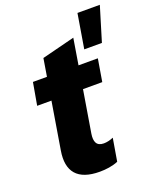

<svg xmlns="http://www.w3.org/2000/svg" viewBox="-148 -891 819 991"><g transform="rotate(-20 261.0 -396.0)"><path d="M398.8 -801.5 367.5 -612.9H464.5L521.7 -801.5ZM334.9 -688.9 154.1 -643.1 138.1 -545.5H61.1L39.4 -422.2H117.9L75.3 -163.4C56.8 -52.6 105.5 8.2 227.6 8.2C260.7 8.2 297.9 3.6 328.8 -9.6L349.8 -134.2C331 -126.1 313.2 -122.2 296.9 -122.2C256.7 -122.2 246.4 -149.5 253.2 -191.8L291.2 -422.2H397L417.6 -545.5H311.4Z"/></g></svg>

Font: TID UI Extra Bold
Style: Italic
Weight: 800
Italic angle: -9.39999°
Designer: The TID Project Authors
Foundry: Bakken & Bæck
Version: Version 1.001;hotconv 1.0.109;makeotfexe 2.5.65596